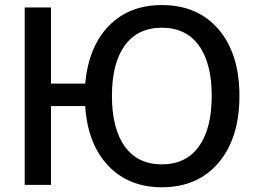

<svg xmlns="http://www.w3.org/2000/svg" viewBox="-20 -749 1048 778"><path d="M635.7 9.8Q501 9.8 418 -78.1Q335 -166 325.2 -319.3H186.5V0H80.1V-718.8H186.5V-410.2H325.2Q338.9 -559.6 420.9 -644Q502.9 -728.5 635.7 -728.5Q781.2 -728.5 865.7 -629.9Q950.2 -531.2 950.2 -360.4Q950.2 -189.5 865.7 -89.8Q781.2 9.8 635.7 9.8ZM485.8 -564.9Q433.6 -493.2 433.6 -360.4Q433.6 -227.5 485.8 -155.3Q538.1 -83 635.7 -83Q733.4 -83 785.6 -155.3Q837.9 -227.5 837.9 -360.4Q837.9 -493.2 785.6 -564.9Q733.4 -636.7 635.7 -636.7Q538.1 -636.7 485.8 -564.9Z"/></svg>

Font: Min Sans Medium
Style: Regular
Weight: 500
Designer: Jinseong-Kim, NotoSansCJK, Nunito
Foundry: Jinseong-Kim
Version: Version 1.400;Glyphs 3.1.2 (3151)